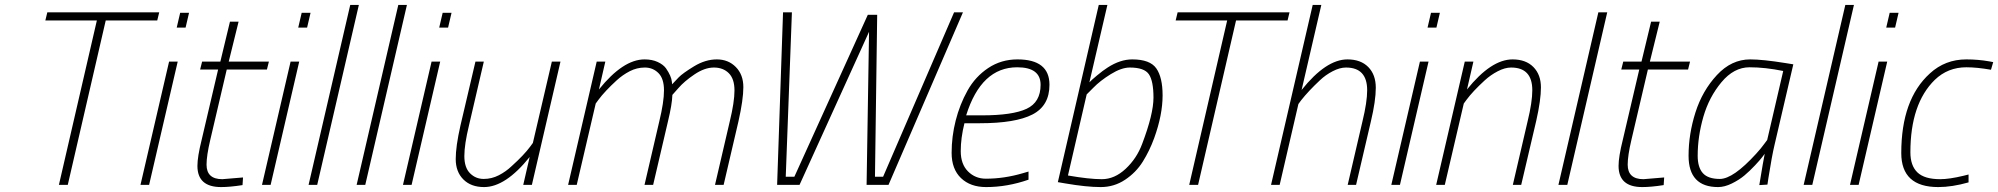

<svg xmlns="http://www.w3.org/2000/svg" viewBox="-20 -750 8107 779"><path d="M164 -667 172 -700H626L618 -667H409L255 0H219L373 -667Z M550 0 666 -500H701L585 0ZM697 -638 711 -698H747L733 -638Z M818 -82Q818 -23 882 -23L966 -30L964 1Q913 9 877 9Q781 9 781 -77Q781 -114 798 -182L865 -468H792L800 -500H874L913 -662H948L908 -500H1071L1063 -468H900L833 -182Q818 -118 818 -82Z M1043 0 1159 -500H1194L1078 0ZM1190 -638 1204 -698H1240L1226 -638Z M1232 0 1401 -730H1436L1267 0Z M1427 0 1596 -730H1631L1462 0Z M1615 0 1731 -500H1766L1650 0ZM1762 -638 1776 -698H1812L1798 -638Z M2129 -113Q2031 9 1944 9Q1891 9 1860 -22Q1829 -53 1829 -104.5Q1829 -156 1848 -240L1909 -500H1943L1883 -242Q1864 -164 1864 -117Q1864 -70 1887 -47Q1910 -24 1942.5 -24Q1975 -24 2004 -39Q2033 -54 2056 -76Q2106 -121 2131 -155L2142 -170L2219 -500H2254L2138 0H2103Z M2410 -387Q2508 -509 2595 -509Q2626 -509 2648.5 -498.5Q2671 -488 2682 -473Q2704 -441 2706 -418L2707 -408Q2717 -419 2733.5 -436Q2750 -453 2796 -481Q2842 -509 2888.5 -509Q2935 -509 2965.5 -478Q2996 -447 2996 -396.5Q2996 -346 2976 -257L2916 0H2881L2941 -258Q2960 -336 2960 -383Q2960 -430 2937 -453Q2914 -476 2876.5 -476Q2839 -476 2797.5 -448Q2756 -420 2732 -392L2708 -365Q2707 -327 2690 -257L2630 0H2595L2655 -258Q2674 -336 2674 -383.5Q2674 -431 2651.5 -453.5Q2629 -476 2596.5 -476Q2564 -476 2535 -461Q2506 -446 2482 -424Q2433 -379 2408 -345L2397 -330L2320 0H2285L2401 -500H2436Z M3157 -700H3193L3168 -33H3203L3501 -690H3539L3530 -33H3563L3851 -700H3887L3585 0H3496L3506 -621L3224 0H3133Z M3980 -25Q4054 -25 4129 -47L4153 -54V-21Q4067 9 3981 9Q3917 9 3879 -27.5Q3841 -64 3841 -130Q3841 -196 3857.5 -261Q3874 -326 3905.5 -382.5Q3937 -439 3989.5 -474Q4042 -509 4108 -509Q4238 -509 4238 -406Q4238 -321 4169 -285.5Q4100 -250 3956 -250H3893Q3878 -190 3878 -137Q3878 -84 3907.5 -54.5Q3937 -25 3980 -25ZM3965 -282Q4088 -282 4145 -308.5Q4202 -335 4202 -406Q4202 -477 4107 -477Q3961 -477 3900 -282Z M4574 -509Q4646 -509 4671.5 -472.5Q4697 -436 4697 -363Q4697 -284 4663 -190Q4644 -138 4616.5 -94Q4589 -50 4544.5 -20.5Q4500 9 4446 9Q4388 9 4301 -6L4272 -11L4438 -730H4473L4400 -416Q4406 -423 4430.5 -443.5Q4455 -464 4474 -476Q4525 -509 4574 -509ZM4313 -38Q4399 -23 4450.5 -23Q4502 -23 4547 -65Q4592 -107 4614 -166Q4660 -287 4660 -354Q4660 -421 4641.5 -448.5Q4623 -476 4564 -476Q4530 -476 4486.5 -449Q4443 -422 4416 -394L4389 -367Z M4750 -667 4758 -700H5212L5204 -667H4995L4841 0H4805L4959 -667Z M5261 -385Q5360 -509 5447 -509Q5501 -509 5531.5 -478Q5562 -447 5562 -394Q5562 -341 5542 -257L5482 0H5448L5508 -258Q5527 -336 5527 -384Q5527 -476 5441 -476Q5416 -476 5387 -461Q5358 -446 5335 -424Q5289 -381 5259 -343L5248 -328L5172 0H5137L5306 -730H5341Z M5625 0 5741 -500H5776L5660 0ZM5772 -638 5786 -698H5822L5808 -638Z M5932 -387Q6030 -509 6117 -509Q6171 -509 6201.5 -478Q6232 -447 6232 -395.5Q6232 -344 6213 -260L6152 0H6118L6178 -258Q6197 -336 6197 -384Q6197 -476 6111 -476Q6086 -476 6057 -461Q6028 -446 6004 -424Q5955 -379 5930 -345L5919 -330L5842 0H5807L5923 -500H5958Z M6303 0 6465 -700H6501L6339 0Z M6584 -82Q6584 -23 6648 -23L6732 -30L6730 1Q6679 9 6643 9Q6547 9 6547 -77Q6547 -114 6564 -182L6631 -468H6558L6566 -500H6640L6679 -662H6714L6674 -500H6837L6829 -468H6666L6599 -182Q6584 -118 6584 -82Z M6951 9Q6831 9 6831 -118Q6831 -206 6859 -294Q6887 -382 6946 -445.5Q7005 -509 7081 -509Q7132 -509 7225 -494L7256 -489L7180 -163Q7169 -117 7155 -28L7151 -1L7118 1Q7135 -103 7140 -126Q7136 -121 7129 -111.5Q7122 -102 7100.5 -79Q7079 -56 7057.5 -38Q7036 -20 7006.5 -5.5Q6977 9 6951 9ZM7215 -462Q7142 -477 7078.5 -477Q7015 -477 6964.5 -416.5Q6914 -356 6891 -276Q6868 -196 6868 -118Q6868 -71 6889 -47.5Q6910 -24 6958 -24Q7012 -24 7105 -126Q7126 -149 7138 -166L7150 -182Z M7298 0 7467 -730H7502L7333 0Z M7486 0 7602 -500H7637L7521 0ZM7633 -638 7647 -698H7683L7669 -638Z M7958 -509Q8006 -509 8051 -501L8067 -498L8058 -467Q8001 -477 7958 -477Q7883 -477 7830 -426Q7731 -329 7731 -132Q7731 -78 7759.5 -50.5Q7788 -23 7852 -23Q7889 -23 7947 -37L7967 -42V-10Q7900 9 7844 9Q7694 9 7694 -129Q7694 -347 7810 -452Q7872 -509 7958 -509Z"/></svg>

Font: TitilliumWebThinItalic
Style: Thin Italic
Weight: 200
Italic angle: -13°
Version: Version 1.001;PS 57.000;hotconv 1.0.70;makeotf.lib2.5.55311